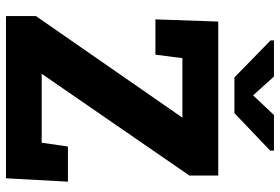

<svg xmlns="http://www.w3.org/2000/svg" viewBox="-167 -770 937 643"><g transform="rotate(90 301.5 -448.5)"><path d="M33.7 0V-100.1L374 -590.8H174.8L163.1 -500.5H44.9L52.2 -710.9H567.9V-614.3L227.1 -119.6H458L470.7 -207.5H588.4L577.1 0ZM484.4 -897.5V-884.8L358.9 -765.1H239.3L115.2 -886.2V-897.5H236.3L299.3 -827.6L365.2 -897.5Z"/></g></svg>

Font: Roboto Slab ExtraBold
Style: Regular
Weight: 800
Designer: Google
Version: Version 2.001; ttfautohint (v1.8.3)